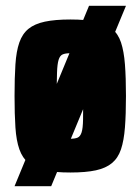

<svg xmlns="http://www.w3.org/2000/svg" viewBox="-20 -585 481 660"><path d="M30 55 286 -565H413L156 55ZM222 8Q169 8 134 0.5Q99 -7 78 -24.5Q57 -42 46.5 -72Q36 -102 33 -147Q30 -192 30 -255Q30 -318 33 -363.5Q36 -409 46.5 -439Q57 -469 78 -486Q99 -503 134 -510.5Q169 -518 222 -518Q275 -518 309.5 -510.5Q344 -503 365 -486Q386 -469 396 -439Q406 -409 409.5 -363.5Q413 -318 413 -255Q413 -192 409.5 -147Q406 -102 396 -72Q386 -42 365 -24.5Q344 -7 309.5 0.5Q275 8 222 8ZM221 -108Q238 -108 247 -112Q256 -116 260.5 -130Q265 -144 265.5 -174Q266 -204 266 -255Q266 -306 265.5 -335.5Q265 -365 260.5 -379.5Q256 -394 247 -398Q238 -402 221 -402Q205 -402 195.5 -398Q186 -394 181.5 -379.5Q177 -365 176 -335.5Q175 -306 175 -255Q175 -204 176 -174Q177 -144 181 -130Q185 -116 195 -112Q205 -108 221 -108Z"/></svg>

Font: Saira Condensed ExtraBold
Style: Regular
Weight: 800
Width: 3
Designer: Hector Gatti with collaboration of the Omnibus-Type team
Foundry: Omnibus-Type
Version: Version 1.101